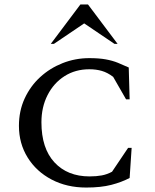

<svg xmlns="http://www.w3.org/2000/svg" viewBox="-20 -832 698 862"><path d="M367 10Q280 10 211.5 -26Q143 -62 104 -125Q65 -188 65 -267Q65 -334 90.5 -389.5Q116 -445 160 -485.5Q204 -526 261 -548.5Q318 -571 381 -571Q424 -571 454.5 -565.5Q485 -560 509.5 -550Q534 -540 558 -529L562 -386H546L488 -487Q463 -506 437.5 -513.5Q412 -521 381 -521Q318 -521 269.5 -490Q221 -459 193.5 -405Q166 -351 166 -283Q166 -166 224.5 -103Q283 -40 382 -40Q413 -40 437 -44.5Q461 -49 483 -61L555 -168H571L562 -33Q526 -14 479.5 -2Q433 10 367 10ZM208 -635 341 -812H375L508 -635H494L358 -727L222 -635Z"/></svg>

Font: Spectral SC Medium
Style: Regular
Weight: 500
Designer: Jean-Baptiste Levee
Foundry: Production Type
Version: Version 2.001